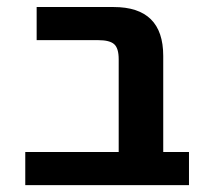

<svg xmlns="http://www.w3.org/2000/svg" viewBox="-20 -540 614 560"><path d="M53.7 0V-96.7H326.2V-367.2Q326.2 -399.4 313 -411.1Q299.8 -422.9 266.6 -422.9H86.9V-519.5H311.5Q456.1 -519.5 456.1 -377V-96.7H531.2V0Z"/></svg>

Font: GenEi M Gothic v2 Bold
Style: Regular
Weight: 700
Version: Version 2.0